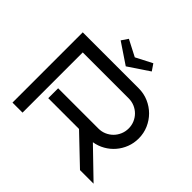

<svg xmlns="http://www.w3.org/2000/svg" viewBox="-209 -1126 1353 1353"><g transform="rotate(45 468.0 -449.0)"><path d="M892.1 0H756.8L546.9 -200.2H240.2V-298.8H642.1Q673.3 -298.8 700.7 -310.8Q728 -322.8 748.3 -343.3Q768.6 -363.8 780.3 -391.4Q792 -418.9 792 -450.2Q792 -481.4 780.3 -508.8Q768.6 -536.1 748.3 -556.4Q728 -576.7 700.7 -588.4Q673.3 -600.1 642.1 -600.1H184.1V0H84V-700.2H642.1Q693.8 -700.2 739.3 -680.4Q784.7 -660.6 818.6 -626.7Q852.5 -592.8 872.3 -547.4Q892.1 -502 892.1 -450.2Q892.1 -403.3 876 -361.6Q859.9 -319.8 831.5 -286.9Q803.2 -253.9 764.9 -232.2Q726.6 -210.4 682.1 -203.1ZM346.2 -897.9 467.8 -835 589.8 -897.9 623 -849.1 467.8 -745.1 313 -849.1Z"/></g></svg>

Font: Bruno Ace SC
Style: Regular
Weight: 400
Designer: Astigmatic (AOETI)
Foundry: Astigmatic (AOETI)
Version: Version 1.000